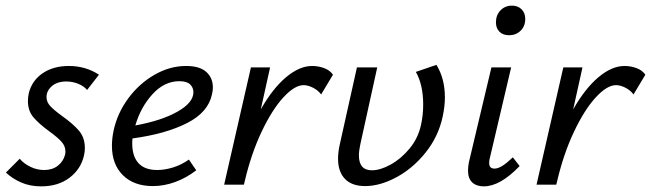

<svg xmlns="http://www.w3.org/2000/svg" viewBox="-20 -655 2309 681"><path d="M1 -43 50 -92Q64 -75 87.5 -63.5Q111 -52 137 -52Q166 -52 185.5 -67.5Q205 -83 211 -107Q212 -111 212 -118Q212 -137 198 -152.5Q184 -168 155 -189Q118 -216 98.5 -239Q79 -262 79 -297Q79 -309 82 -324Q93 -369 131 -395Q169 -421 224 -421Q284 -421 331 -390L289 -336Q277 -350 257 -358Q237 -366 215 -366Q183 -366 164 -349.5Q145 -333 145 -311Q145 -293 158.5 -278.5Q172 -264 201 -243Q239 -216 260 -191.5Q281 -167 281 -130Q281 -118 278 -104Q267 -55 226.5 -24.5Q186 6 126 6Q86 6 54.5 -8Q23 -22 1 -43Z M735 -345Q735 -333 732 -321Q719 -257 643.5 -218.5Q568 -180 450 -164Q449 -158 449 -146Q449 -101 471 -76.5Q493 -52 538 -52Q564 -52 593.5 -61Q623 -70 650 -89L676 -51Q641 -24 601.5 -9.5Q562 5 522 5Q455 5 416 -33.5Q377 -72 377 -138Q377 -164 383 -192Q396 -253 434.5 -305.5Q473 -358 527.5 -389.5Q582 -421 640 -421Q688 -421 711.5 -400Q735 -379 735 -345ZM616 -367Q563 -367 521 -321Q479 -275 460 -210Q553 -227 609.5 -259Q666 -291 666 -328Q666 -344 654.5 -355.5Q643 -367 616 -367Z M1161 -390 1119 -320Q1108 -335 1090 -344Q1072 -353 1057 -353Q1025 -353 985 -309.5Q945 -266 908 -188Q871 -110 848 -12L845 0H775L870 -416H938L905 -267Q947 -341 994.5 -381Q1042 -421 1087 -421Q1109 -421 1129.5 -413.5Q1150 -406 1161 -390Z M1258 -143Q1253 -120 1253 -104Q1253 -51 1299 -51Q1329 -51 1366 -71.5Q1403 -92 1433 -128.5Q1463 -165 1473 -211Q1481 -246 1481 -284Q1481 -354 1455 -400L1528 -425Q1558 -376 1558 -310Q1558 -278 1550 -241Q1535 -171 1490 -114.5Q1445 -58 1386.5 -26.5Q1328 5 1275 5Q1228 5 1203.5 -20.5Q1179 -46 1179 -92Q1179 -115 1185 -142L1246 -416H1318Z M1640 -50Q1640 -63 1643 -79L1723 -416H1793L1718 -97Q1715 -87 1715 -77Q1715 -57 1734 -57Q1746 -57 1761.5 -66.5Q1777 -76 1799 -97L1823 -66Q1754 6 1696 6Q1670 6 1655 -8Q1640 -22 1640 -50ZM1739 -576Q1739 -601 1755 -618Q1771 -635 1796 -635Q1817 -635 1830 -622Q1843 -609 1843 -588Q1843 -562 1826.5 -546Q1810 -530 1786 -530Q1764 -530 1751.5 -542.5Q1739 -555 1739 -576Z M2269 -390 2227 -320Q2216 -335 2198 -344Q2180 -353 2165 -353Q2133 -353 2093 -309.5Q2053 -266 2016 -188Q1979 -110 1956 -12L1953 0H1883L1978 -416H2046L2013 -267Q2055 -341 2102.5 -381Q2150 -421 2195 -421Q2217 -421 2237.5 -413.5Q2258 -406 2269 -390Z"/></svg>

Font: Ysabeau Medium
Style: Italic
Weight: 500
Italic angle: -12°
Designer: Christian Thalmann (Catharsis Fonts)
Version: Version 0.003